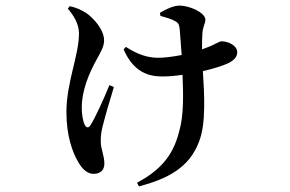

<svg xmlns="http://www.w3.org/2000/svg" viewBox="-20 -588 1040 688"><path d="M223 -557C244 -533 263 -502 263 -468C263 -390 218 -292 218 -187C218 -100 240 -42 260 -8C275 19 294 35 315 35C340 35 354 21 354 -2C354 -30 341 -54 341 -81C341 -102 343 -116 347 -132C355 -165 373 -228 388 -276L372 -283C353 -236 322 -167 304 -139C297 -129 290 -129 284 -140C277 -154 273 -177 273 -202C273 -263 298 -324 327 -376C342 -403 353 -422 353 -443C353 -484 311 -527 288 -542C270 -553 255 -560 230 -566ZM555 -531C575 -525 593 -521 608 -512C618 -507 622 -501 624 -483L631 -391C601 -385 571 -381 547 -381C508 -381 473 -393 431 -420L423 -411C459 -328 514 -314 561 -314C584 -314 609 -316 634 -320C637 -251 639 -174 622 -117C599 -24 548 25 471 67L478 80C579 53 658 14 693 -80C719 -144 712 -252 707 -333C746 -342 780 -353 799 -362C822 -374 830 -386 830 -401C830 -424 800 -440 773 -440C768 -440 761 -435 735 -423L704 -411C704 -431 704 -451 705 -465C706 -492 716 -504 716 -517C716 -543 659 -568 623 -568C604 -568 575 -556 553 -542Z"/></svg>

Font: Noto Serif SC SemiBold
Style: Regular
Weight: 600
Designer: Ryoko NISHIZUKA 西塚涼子 (kana & ideographs); Frank Grießhammer (Latin, Greek & Cyrillic); Wenlong ZHANG 张文龙 (bopomofo); San
Foundry: Adobe
Version: Version 2.001;hotconv 1.1.0;makeotfexe 2.6.0